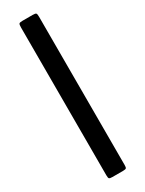

<svg xmlns="http://www.w3.org/2000/svg" viewBox="-265 -813 829 1097"><g transform="rotate(-30 150.0 -265.0)"><path d="M116 -780H183Q201.5 -780 205.8 -775.5Q210 -771 210 -752.5V225.5Q210 241 206 245.5Q202 250 185.5 250H115Q98 250 94 245.5Q90 241 90 224V-750.5Q90 -769.5 93.8 -774.8Q97.5 -780 116 -780Z"/></g></svg>

Font: Besley
Style: Bold
Weight: 700
Designer: Owen Earl
Foundry: indestructible type*
Version: Version 2.001; ttfautohint (v1.8.3)